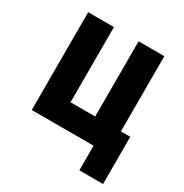

<svg xmlns="http://www.w3.org/2000/svg" viewBox="-176 -753 1003 1046"><g transform="rotate(30 325.0 -230.0)"><path d="M468 155V0H79V-615H241V-142H396V-615H558V-142H617V155Z"/></g></svg>

Font: Martian Mono SemiCondensed
Style: Bold
Weight: 700
Width: 4
Designer: Roman Shamin
Foundry: Evil Martians
Version: Version 1.000